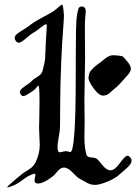

<svg xmlns="http://www.w3.org/2000/svg" viewBox="-20 -814 590 823"><path d="M519.5 -483.4Q512.7 -476.6 498.5 -460Q484.4 -443.4 471.7 -434.6Q466.8 -430.7 460 -424.3Q453.1 -418 448.7 -414.1Q444.3 -410.2 437.5 -407.2Q430.7 -404.3 422.9 -404.3H420.9Q404.3 -405.3 384.8 -430.7Q359.4 -463.9 359.4 -480.5Q359.4 -482.4 359.9 -484.4Q360.4 -486.3 360.4 -488.3Q361.3 -497.1 364.7 -503.9Q368.2 -510.7 374.5 -517.1Q380.9 -523.4 384.3 -526.9Q387.7 -530.3 397.9 -537.6Q408.2 -544.9 412.1 -547.9Q415 -549.8 422.4 -556.2Q429.7 -562.5 433.1 -564.9Q436.5 -567.4 442.4 -570.8Q448.2 -574.2 454.1 -575.7Q460 -577.1 466.8 -577.1H471.7Q499 -575.2 504.4 -572.8Q509.8 -570.3 525.4 -550.8Q541 -532.2 541 -519.5Q541 -504.9 519.5 -483.4ZM10.7 -10.7Q10.7 -13.7 21.5 -23.4Q32.2 -33.2 49.8 -47.9Q67.4 -62.5 72.3 -66.4Q80.1 -73.2 93.8 -81.1Q107.4 -88.9 116.7 -97.2Q126 -105.5 131.8 -117.2Q150.4 -154.3 150.4 -193.4Q150.4 -205.1 148.9 -228.5Q147.5 -252 147.5 -265.6Q147.5 -271.5 148.4 -304.2Q149.4 -336.9 149.4 -376Q149.4 -447.3 144.5 -447.3Q142.6 -447.3 134.8 -437.5Q127 -427.7 123 -425.8Q118.2 -422.9 108.9 -416.5Q99.6 -410.2 92.3 -406.2Q85 -402.3 80.1 -402.3Q74.2 -402.3 69.8 -407.7Q65.4 -413.1 65.4 -418.9Q65.4 -426.8 74.2 -434.6Q83 -442.4 97.2 -451.7Q111.3 -460.9 117.2 -467.8Q122.1 -473.6 140.6 -484.9Q159.2 -496.1 162.1 -509.8Q173.8 -552.7 173.8 -571.3Q175.8 -630.9 180.7 -702.1V-704.1Q180.7 -710 176.8 -710Q171.9 -710 152.3 -694.3Q132.8 -678.7 125 -674.8Q114.3 -669.9 92.3 -650.4Q70.3 -630.9 60.5 -630.9Q53.7 -630.9 48.3 -637.7Q43 -644.5 43 -651.4Q43 -660.2 52.2 -668Q61.5 -675.8 78.6 -686Q95.7 -696.3 101.6 -701.2Q125 -719.7 161.1 -738.8Q197.3 -757.8 211.9 -767.6Q215.8 -770.5 223.6 -777.3Q231.4 -784.2 237.3 -789.1Q243.2 -793.9 246.1 -793.9Q249 -793.9 251 -779.8Q252.9 -765.6 253.9 -752V-737.3Q253.9 -729.5 252 -709Q250 -688.5 246.1 -623Q242.2 -557.6 239.3 -453.1Q238.3 -413.1 237.8 -354.5Q237.3 -295.9 237.3 -273.4Q237.3 -255.9 231.9 -226.6Q226.6 -197.3 226.6 -184.6Q226.6 -161.1 236.3 -161.1Q239.3 -161.1 248.5 -163.6Q257.8 -166 262.7 -166Q266.6 -166 272.9 -164.1Q279.3 -162.1 281.2 -162.1Q304.7 -162.1 304.7 -488.3V-547.9Q304.7 -631.8 305.7 -680.2Q306.6 -728.5 310.5 -752Q314.5 -775.4 318.4 -780.8Q322.3 -786.1 330.1 -786.1Q347.7 -786.1 347.7 -763.7Q347.7 -757.8 345.7 -743.7Q343.8 -729.5 343.8 -689.5Q343.8 -668 344.2 -626.5Q344.7 -585 344.7 -564.5Q344.7 -538.1 343.3 -481.4Q341.8 -424.8 341.8 -387.7Q341.8 -360.4 342.3 -330.1Q342.8 -299.8 342.8 -293.9Q342.8 -281.2 342.3 -257.8Q341.8 -234.4 341.8 -223.6Q341.8 -182.6 350.6 -150.4Q353.5 -140.6 370.6 -139.2Q387.7 -137.7 392.6 -134.8Q401.4 -128.9 418.9 -106.4Q436.5 -84 454.1 -84Q471.7 -84 494.1 -115.2Q516.6 -146.5 526.4 -146.5Q532.2 -146.5 538.1 -139.6Q543.9 -132.8 543.9 -126Q543.9 -117.2 537.1 -107.9Q530.3 -98.6 512.2 -83.5Q494.1 -68.4 492.2 -66.4Q475.6 -49.8 440.9 -35.6Q406.2 -21.5 388.7 -21.5Q376 -21.5 366.7 -24.4Q357.4 -27.3 341.8 -36.6Q326.2 -45.9 321.3 -47.9Q311.5 -52.7 291.5 -74.2Q271.5 -95.7 253.9 -95.7Q239.3 -95.7 225.1 -78.1Q210.9 -60.5 204.1 -56.6Q166 -27.3 142.6 -27.3Q127.9 -27.3 127.9 -41Q127.9 -44.9 129.9 -53.7Q131.8 -62.5 131.8 -65.4Q131.8 -69.3 127.9 -69.3H126Q101.6 -62.5 75.2 -41.5Q48.8 -20.5 17.6 -11.7Q14.6 -10.7 10.7 -10.7Z"/></svg>

Font: Isabella
Style: Medium
Weight: 500
Designer: John Stracke
Version: Version 001.202